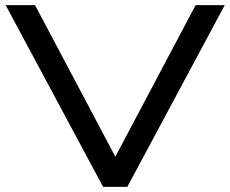

<svg xmlns="http://www.w3.org/2000/svg" viewBox="-20 -725 894 745"><path d="M380 0 2 -705H116L428 -116H427L739 -705H852L474 0Z"/></svg>

Font: Nunito Sans 7pt Expanded
Style: Regular
Weight: 400
Width: 7
Designer: Vernon Adams
Foundry: Vernon Adams
Version: Version 3.101;gftools[0.9.27]